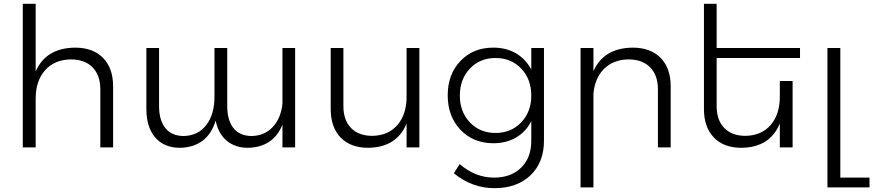

<svg xmlns="http://www.w3.org/2000/svg" viewBox="-20 -777 4603 1012"><path d="M376 -525.9Q470.2 -525.9 523.2 -471.7Q576.2 -417.5 576.2 -321.8V0H508.8V-306.2Q508.8 -380.4 467.8 -422.1Q426.8 -463.9 353 -463.9Q266.6 -462.4 217.3 -406.2Q168 -350.1 168 -256.8V0H100.1V-756.8H168V-399.9Q221.7 -524.4 376 -525.9Z M1468.8 -523.9H1535.6V0H1468.8V-120.1Q1444.8 -60.1 1398.4 -29.5Q1352.1 1 1286.6 2Q1218.8 2 1174.6 -35.6Q1130.4 -73.2 1116.7 -141.1Q1095.2 -70.8 1047.1 -34.9Q999 1 928.7 2Q845.2 2 798.3 -52.2Q751.5 -106.4 751.5 -202.1V-523.9H818.4V-217.8Q818.4 -142.6 852.1 -101.3Q885.7 -60.1 948.7 -60.1Q1024.4 -62 1067.4 -118.2Q1110.4 -174.3 1110.4 -267.1V-523.9H1177.7V-217.8Q1177.7 -142.6 1210.9 -101.3Q1244.1 -60.1 1307.6 -60.1Q1375 -62 1417.7 -107.7Q1460.4 -153.3 1468.8 -230Z M2123 -523.9H2190.4V0H2123V-126Q2070.8 0.5 1920.4 2Q1827.6 2 1775.4 -52.2Q1723.1 -106.4 1723.1 -202.1V-523.9H1790V-217.8Q1790 -143.6 1830.3 -102.3Q1870.6 -61 1942.4 -61Q2026.9 -62.5 2075 -118.4Q2123 -174.3 2123 -267.1Z M2780.3 -523.9H2847.2V-36.1Q2847.2 79.1 2776.1 147Q2705.1 214.8 2585.9 214.8Q2468.3 214.8 2372.1 136.2L2402.8 87.9Q2485.4 159.2 2584 159.2Q2673.3 159.2 2726.8 106.7Q2780.3 54.2 2780.3 -34.2V-138.2Q2752.4 -83 2700.7 -52.5Q2648.9 -22 2581.1 -22Q2474.6 -22 2407.2 -92.8Q2339.8 -163.6 2339.8 -274.9Q2339.8 -385.3 2407 -455.6Q2474.1 -525.9 2579.1 -525.9Q2647 -526.4 2699.2 -496.1Q2751.5 -465.8 2780.3 -410.2ZM2780.3 -272.9Q2780.3 -359.9 2727.3 -415.5Q2674.3 -471.2 2591.8 -471.2Q2509.3 -471.2 2456.5 -415.3Q2403.8 -359.4 2403.8 -272.9Q2403.8 -187.5 2456.8 -131.8Q2509.8 -76.2 2591.8 -76.2Q2673.8 -76.2 2727.1 -131.8Q2780.3 -187.5 2780.3 -272.9Z M3314.9 -525.9Q3409.2 -525.9 3462.2 -471.7Q3515.1 -417.5 3515.1 -321.8V0H3447.8V-306.2Q3447.8 -380.4 3406.7 -422.1Q3365.7 -463.9 3292 -463.9Q3211.9 -462.4 3163.3 -413.6Q3114.7 -364.7 3107.9 -282.2V210.9H3040V-523.9H3107.9V-401.9Q3162.1 -524.4 3314.9 -525.9Z M4196.8 -471.2H3757.3V-217.8Q3757.3 -143.6 3797.6 -102.3Q3837.9 -61 3909.7 -61Q3994.1 -62.5 4042.2 -118.4Q4090.3 -174.3 4090.3 -267.1V-350.1H4157.7V0H4090.3V-126Q4038.1 0.5 3887.7 2Q3794.9 2 3742.7 -52.2Q3690.4 -106.4 3690.4 -202.1V-756.8H3757.3V-523.9H4196.8Z M4409.2 159.2H4563V210.9H4341.3V-523.9H4409.2Z"/></svg>

Font: Montserrat arm Light
Style: Regular
Weight: 300
Designer: Julieta Ulanovsky
Foundry: Julieta Ulanovsky
Version: Version 6.000;PS 006.000;hotconv 1.0.88;makeotf.lib2.5.64775